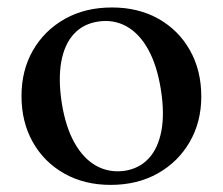

<svg xmlns="http://www.w3.org/2000/svg" viewBox="-20 -496 611 527"><path d="M287.5 -475.5Q359.5 -475.5 414.8 -444.5Q470 -413.5 501.2 -358.2Q532.5 -303 532.5 -231Q532.5 -161.5 500.8 -106.5Q469 -51.5 413 -20Q357 11.5 283.5 11.5Q211.5 11.5 156.2 -19.8Q101 -51 70 -106Q39 -161 39 -232.5Q39 -303 70.5 -357.8Q102 -412.5 157.8 -444Q213.5 -475.5 287.5 -475.5ZM321 -27Q362 -33 388 -61Q414 -89 423 -137Q432 -185 421.5 -250.5Q411 -316.5 386.8 -360.2Q362.5 -404 327.5 -423.5Q292.5 -443 250.5 -437Q209 -431 183 -403Q157 -375 148.2 -326.8Q139.5 -278.5 149.5 -213.5Q160 -147.5 184.5 -104Q209 -60.5 244 -41Q279 -21.5 321 -27Z"/></svg>

Font: Fraunces 36pt
Style: Regular
Weight: 400
Version: Version 1.000;[b76b70a41]